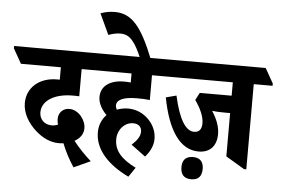

<svg xmlns="http://www.w3.org/2000/svg" viewBox="-127 -980 1740 1188"><g transform="rotate(5 743.5 -386.0)"><path d="M368 90 471 43C440 16 392 -32 360 -74C395 -94 414 -122 414 -156C414 -211 366 -268 311 -268C272 -268 244 -239 244 -200C244 -188 246 -177 249 -165C238 -160 225 -157 210 -157C166 -157 134 -188 134 -231C134 -304 211 -352 324 -352C336 -352 353 -352 365 -351V-520H507V-534L454 -626H-64V-612L-12 -520H236V-443C230 -443 224 -443 218 -443C111 -443 33 -378 33 -280C33 -216 70 -157 119 -113C164 -73 213 -51 265 -51C275 -51 284 -52 293 -53C312 -4 340 49 368 90Z M711 118 751 59C654 11 616 -40 616 -106C616 -168 661 -214 712 -214C745 -214 765 -196 765 -167C765 -135 744 -109 714 -81L803 -15C833 -49 852 -87 852 -129C852 -175 832 -217 801 -248C769 -281 724 -302 674 -302C649 -302 625 -297 604 -289C599 -297 596 -305 596 -314C596 -350 637 -370 723 -370C751 -370 780 -369 802 -366V-520H940V-534L888 -626H379V-612L431 -520H675V-464C661 -465 648 -466 633 -466C546 -466 490 -426 490 -358C490 -320 511 -282 543 -250C515 -221 499 -183 499 -139C499 -34 580 55 711 118Z M721 -615H787C706 -820 643 -890 539 -890C508 -890 481 -885 451 -874L511 -745C536 -754 562 -760 584 -760C617 -760 641 -749 663 -721C683 -697 699 -666 721 -615Z M1130 -75C1201 -75 1241 -120 1241 -192C1241 -239 1223 -285 1192 -333C1214 -330 1241 -329 1272 -329H1304V-60L1420 9H1434V-520H1551V-534L1499 -626H812V-613L864 -520H1304V-437H1106L1082 -391C1117 -342 1139 -292 1139 -251C1139 -214 1123 -194 1092 -194C1039 -194 996 -263 964 -408L899 -391C939 -183 1017 -75 1130 -75ZM1099 100C1143 100 1165 77 1165 30C1165 -14 1143 -38 1099 -38C1055 -38 1033 -14 1033 30C1033 76 1055 100 1099 100Z"/></g></svg>

Font: Noto Serif Devanagari Condensed ExtraBold
Style: Regular
Weight: 800
Width: 3
Designer: Universal Thirst, Indian Type Foundry and the Monotype Design Team
Foundry: Monotype Imaging Inc.
Version: Version 2.004